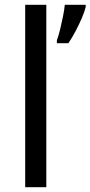

<svg xmlns="http://www.w3.org/2000/svg" viewBox="-20 -780 377 800"><path d="M173 0H85V-760H173ZM337 -751Q333 -733 321.5 -706Q310 -679 295 -650.5Q280 -622 265 -600H217V-612Q224 -631 230.5 -657.5Q237 -684 242.5 -711.5Q248 -739 250 -760H337Z"/></svg>

Font: Noto Sans Yi
Style: Regular
Weight: 400
Designer: Monotype Design Team
Foundry: Monotype Imaging Inc.
Version: Version 2.002; ttfautohint (v1.8.4.7-5d5b)